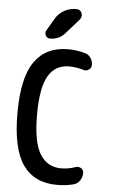

<svg xmlns="http://www.w3.org/2000/svg" viewBox="-63 -1007 626 1058"><g transform="rotate(5 250.0 -477.5)"><path d="M201.2 -901.4Q218.8 -931.6 249.5 -948.2Q280.3 -964.8 315.4 -964.8Q337.9 -964.8 345.7 -945.3Q353.5 -925.8 339.8 -909.2L267.6 -827.1Q235.4 -790 184.6 -790Q168.9 -790 161.1 -804.7Q153.3 -819.3 161.1 -833ZM292 9.8Q168 9.8 105 -79.1Q42 -168 42 -365.2Q42 -561.5 105 -650.9Q168 -740.2 290 -740.2Q336.9 -740.2 381.8 -727.5Q403.3 -722.7 415.5 -704.6Q427.7 -686.5 427.7 -665Q427.7 -649.4 414.1 -639.2Q400.4 -628.9 383.8 -633.8Q347.7 -645.5 304.7 -646.5Q227.5 -646.5 189 -581.1Q150.4 -515.6 150.4 -365.2Q150.4 -214.8 190.9 -148.9Q231.4 -83 307.6 -83Q348.6 -83 386.7 -96.7Q403.3 -102.5 417.5 -93.8Q431.6 -85 431.6 -68.4Q431.6 -44.9 418.9 -25.9Q406.2 -6.8 383.8 -1Q342.8 9.8 292 9.8Z"/></g></svg>

Font: Rounded-X Mgen+ 2m medium
Style: Regular
Weight: 500
Designer: [Source Han Sans]
Ryoko NISHIZUKA  (kana & ideographs); Paul D. Hunt (Latin, Greek & Cyrillic); Wenlong ZHANG  (bopomofo
Version: Version 1.059.20150602